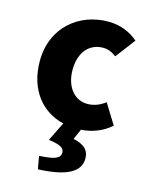

<svg xmlns="http://www.w3.org/2000/svg" viewBox="-114 -581 696 895"><g transform="rotate(15 234.5 -134.0)"><path d="M157 241C284 236 358 205 358 136C358 94 332 72 281 61L303 11C351 8 404 -9 446 -47L386 -144C361 -125 333 -113 300 -113C239 -113 193 -166 193 -249C193 -331 236 -385 305 -385C327 -385 346 -378 369 -361L441 -456C404 -488 357 -509 296 -509C158 -509 35 -414 35 -249C35 -111 110 -21 216 4L171 95C232 103 247 117 247 136C247 164 223 175 146 179Z"/></g></svg>

Font: DAIFUKU Sans
Style: Bold
Weight: 700
Designer: Original font ‘Source Han Sans JP’ : Paul D. Hunt
Foundry: Daifuku
Version: Version 1.000